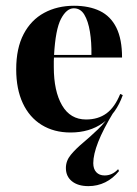

<svg xmlns="http://www.w3.org/2000/svg" viewBox="-20 -449 477 667"><path d="M287.1 197.6Q250.8 197.6 229.8 180.6Q208.9 163.7 208.9 134.7Q208.9 109.7 225.8 89.1Q242.7 68.5 267.7 47.6Q292.7 26.6 320.2 0.4Q347.6 -25.8 369.4 -61.3L376.6 -62.9Q337.9 0.8 321 44.4Q304 87.9 304 117.7Q304 137.9 314.5 149.2Q325 160.5 343.5 160.5Q370.2 160.5 390.3 138.7L393.5 145.2Q372.6 171 345.6 184.3Q318.5 197.6 287.1 197.6ZM225 11.3Q167.7 11.3 125 -14.9Q82.3 -41.1 59.3 -90.3Q36.3 -139.5 36.3 -208.1Q36.3 -281.5 62.1 -330.6Q87.9 -379.8 133.5 -404.4Q179 -429 237.1 -429Q289.5 -429 327 -410.9Q364.5 -392.7 384.3 -352.8Q404 -312.9 404 -249.2H127.4L125.8 -258.1H297.6Q298.4 -302.4 292.3 -339.1Q286.3 -375.8 273 -398Q259.7 -420.2 236.3 -420.2Q211.3 -420.2 191.9 -383.5Q172.6 -346.8 167.7 -256.5V-254.8Q166.9 -246 166.9 -236.3Q166.9 -226.6 166.9 -216.1Q166.9 -132.3 195.6 -83.1Q224.2 -33.9 279 -33.9Q321 -33.9 350 -55.2Q379 -76.6 397.6 -122.6L406.5 -118.5Q383.9 -54.8 337.5 -21.8Q291.1 11.3 225 11.3Z"/></svg>

Font: Playfair 144pt SemiCondensed ExtraBold
Style: Regular
Weight: 800
Width: 4
Designer: Claus Eggers Sørensen
Foundry: Claus Eggers Sørensen
Version: Version 2.203